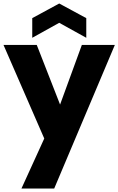

<svg xmlns="http://www.w3.org/2000/svg" viewBox="-23 -816 679 1102"><path d="M100.1 266.1 231 -21 -2.9 -558.1H188L321.8 -215.8L446.8 -558.1H636.2L288.1 266.1ZM162.1 -599.1V-711.9L316.9 -795.9L472.2 -711.9V-599.1L316.9 -685.1Z"/></svg>

Font: Biathlonist
Style: Bold
Weight: 700
Designer: Go4gold
Foundry: Go4gold
Version: Version 3.010;FEAKit 1.0